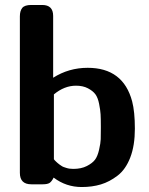

<svg xmlns="http://www.w3.org/2000/svg" viewBox="-20 -742 601 773"><path d="M60 -46V-676Q60 -698 69.5 -710Q79 -722 106 -722H150Q194 -722 194 -678V-429Q257 -469 333 -469Q476 -469 512 -334Q523 -292 523 -224Q523 -156 504.5 -108Q486 -60 453.5 -35Q421 -10 386 0.5Q351 11 309 11Q246 11 196 -27Q188 -11 179.5 -5.5Q171 0 152 0H106Q60 0 60 -46ZM197 -101 200 -97Q204 -93 205.5 -91.5Q207 -90 211.5 -86Q216 -82 219 -80Q222 -78 227 -74.5Q232 -71 236.5 -69.5Q241 -68 247 -66Q253 -64 260 -63Q267 -62 275 -62Q307 -62 329.5 -73.5Q352 -85 362.5 -99Q373 -113 379 -139.5Q385 -166 385.5 -181.5Q386 -197 386 -226Q386 -231 386 -234Q386 -264 385 -281.5Q384 -299 379 -324Q374 -349 364 -362.5Q354 -376 334 -386.5Q314 -397 286 -397Q239 -397 197 -362Z"/></svg>

Font: CMU Sans Serif
Style: Bold
Weight: 700
Version: Version 0.7.0